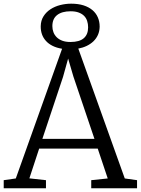

<svg xmlns="http://www.w3.org/2000/svg" viewBox="-31 -1003 750 1023"><path d="M472.2 -263.2 359.9 -595.7 332 -690.9 304.7 -592.8 194.8 -263.2ZM344.7 -779.3Q392.1 -779.3 415.3 -799.3Q438.5 -819.3 438.5 -857.4Q438.5 -875.5 433.3 -891.4Q428.2 -907.2 417 -918.5Q405.8 -929.7 388.2 -936.3Q370.6 -942.9 345.7 -942.9H345.2Q299.3 -942.9 273.7 -923.1Q248 -903.3 248 -863.8Q248 -846.7 253.7 -831.5Q259.3 -816.4 271 -804.7Q282.7 -793 300.8 -786.1Q318.8 -779.3 344.2 -779.3ZM-11.2 -43 53.2 -52.2 299.8 -743.2Q270.5 -748 249 -758.8Q227.5 -769.5 213.4 -785.4Q199.2 -801.3 192.6 -820.3Q186 -839.4 186 -860.4Q186 -861.8 186 -863.3Q186.5 -893.6 200.9 -916.3Q215.3 -939 238.3 -953.9Q261.2 -968.8 290 -976.1Q318.8 -983.4 348.1 -983.4H348.6Q385.7 -983.4 414.1 -974.4Q442.4 -965.3 461.4 -949.2Q480.5 -933.1 490.2 -910.6Q500 -888.2 500 -860.8Q499.5 -836.4 490.7 -816.9Q481.9 -797.4 466.6 -782.7Q451.2 -768.1 430.7 -758.3Q410.2 -748.5 386.2 -744.1L633.8 -52.2L699.2 -43V0H455.1V-43L543 -52.2L489.7 -211.4H177.7L125.5 -52.7L213.9 -43V0H-11.2Z"/></svg>

Font: MerriweatherLight
Style: Regular
Weight: 300
Designer: Eben Sorkin ( sorkintype@gmail.com )
Foundry: Eben Sorkin
Version: Version 1.055; ttfautohint (v1.4.1)